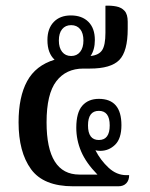

<svg xmlns="http://www.w3.org/2000/svg" viewBox="-20 -652 525 672"><path d="M236 0Q132 0 88.5 -60Q45 -120 45 -224Q45 -313 75 -368Q105 -423 171 -443Q159 -454 152.5 -471Q146 -488 146 -512Q146 -552 168 -575Q190 -598 228 -598Q267 -598 289.5 -575.5Q312 -553 312 -512Q312 -478 297 -456Q326 -459 337.5 -476.5Q349 -494 349 -537V-632Q369 -633 387 -629.5Q405 -626 416 -614Q427 -602 427 -576V-551Q427 -472 397.5 -442Q368 -412 295 -412H272Q211 -412 177 -367.5Q143 -323 143 -224Q143 -41 258 -41H321Q281 -82 264 -122Q247 -162 247 -205Q247 -258 268 -282Q289 -306 326 -306Q405 -306 405 -214Q405 -167 383 -145.5Q361 -124 331 -124Q322 -124 314 -126Q332 -91 360 -65Q388 -39 422 -39H432Q432 -21 422 -10.5Q412 0 394 0ZM229 -456Q249 -456 260.5 -470.5Q272 -485 272 -510Q272 -536 260.5 -550Q249 -564 229 -564Q209 -564 197.5 -550Q186 -536 186 -510Q186 -485 197.5 -470.5Q209 -456 229 -456ZM326 -162Q364 -162 364 -213Q364 -264 326 -264Q288 -264 288 -213Q288 -162 326 -162Z"/></svg>

Font: Noto Serif Thai ExtraCondensed Medium
Style: Regular
Weight: 500
Width: 2
Designer: Monotype Design Team
Foundry: Monotype Imaging Inc.
Version: Version 2.002; ttfautohint (v1.8.4.7-5d5b)